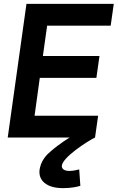

<svg xmlns="http://www.w3.org/2000/svg" viewBox="-20 -712 609 994"><path d="M300 148C300 104 436 17 472 0L488 -113H159L186 -309H479L495 -422H202L224 -579H553L569 -692H117L20 0H341C339 1 290 30 242 72C226 85 186 121 184 179C184 217 213 262 307 262C352 262 383 254 396 250L390 165C390 165 362 173 340 173C312 173 300 162 300 148Z"/></svg>

Font: Cantarell
Style: BoldOblique
Weight: 700
Italic angle: -8°
Designer: Dave Crossland
Version: Version 0.024